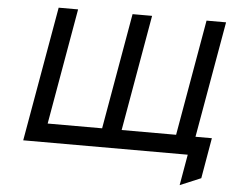

<svg xmlns="http://www.w3.org/2000/svg" viewBox="-57 -767 1192 994"><g transform="rotate(5 539.0 -270.0)"><path d="M912 160.5 940 0H910.5L927 -96H1057L1020.5 115ZM85 0 208 -700H309L203.5 -97.5H486.5L592 -700H693.5L588 -97.5H871L976.5 -700H1078L955 0Z"/></g></svg>

Font: Overpass Medium
Style: Italic
Weight: 500
Italic angle: -10°
Designer: Delve Withrington, Dave Bailey, Thomas Jockin
Foundry: Delve Fonts LLC
Version: Version 4.000